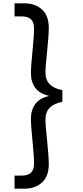

<svg xmlns="http://www.w3.org/2000/svg" viewBox="-20 -954 502 1161"><path d="M357 -338Q255 -319 255 -233Q255 -195 265 -103Q275 -5 275 39Q275 111 234.5 149Q194 187 126 187H68V108H109Q148 108 167 90.5Q186 73 186 33Q186 4 182 -38.5Q178 -81 177 -96Q167 -192 167 -236Q167 -289 193.5 -325Q220 -361 275 -373V-375Q220 -387 193.5 -422.5Q167 -458 167 -511Q167 -555 177 -651Q178 -666 182 -708.5Q186 -751 186 -780Q186 -820 167 -837.5Q148 -855 109 -855H68V-934H126Q194 -934 234.5 -896Q275 -858 275 -786Q275 -742 265 -644Q255 -552 255 -514Q255 -428 357 -409Z"/></svg>

Font: MSTAGE
Style: Regular
Weight: 400
Designer: Ninad Kale (Devanagari), Jonny Pinhorn (Latin)
Foundry: Indian Type Foundry
Version: 4.004